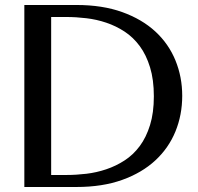

<svg xmlns="http://www.w3.org/2000/svg" viewBox="-20 -746 788 766"><path d="M593.8 -361.8Q593.8 -428.2 578.6 -477.5Q563.5 -526.9 537.6 -562Q511.7 -597.2 477.1 -619.9Q442.4 -642.6 403.8 -655.5Q365.2 -668.5 324.5 -673.3Q283.7 -678.2 245.1 -678.2H184.1V-47.9H245.1Q283.7 -47.9 324.5 -52.7Q365.2 -57.6 403.8 -70.6Q442.4 -83.5 477.1 -106Q511.7 -128.4 537.6 -163.3Q563.5 -198.2 578.6 -247.1Q593.8 -295.9 593.8 -361.8ZM707 -363.8Q707 -287.6 679.9 -221.4Q652.8 -155.3 599.6 -106Q546.4 -56.6 467.5 -28.3Q388.7 0 285.2 0H77.1V-726.1H285.2Q388.7 -726.1 467.5 -697.8Q546.4 -669.4 599.6 -620.4Q652.8 -571.3 679.9 -505.1Q707 -439 707 -363.8Z"/></svg>

Font: Federov2
Style: Regular
Weight: 400
Designer: Olexa M. Volochay | Cyreal.org
Foundry: Olexa M. Volochay | Cyreal.org
Version: Version 1.000